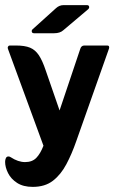

<svg xmlns="http://www.w3.org/2000/svg" viewBox="-22 -560 454 751"><path d="M111 -430Q104 -430 102.5 -435.5Q101 -441 105 -445L197 -528Q210 -540 227 -540H318Q325 -540 326.5 -534.5Q328 -529 323 -524L226 -442Q213 -430 190 -430ZM148 10 9 -369Q7 -374 9.5 -378Q12 -382 16 -382H40Q75 -382 95.5 -373.5Q116 -365 130 -344Q144 -323 157 -284L211 -128L292 -369Q296 -382 308 -382H398Q403 -382 404.5 -378Q406 -374 404 -369L276 -7Q259 42 237.5 82.5Q216 123 185 147Q154 171 106 171Q69 171 45 155.5Q21 140 9.5 117Q-2 94 -2 73Q-2 65 1 58.5Q4 52 11 52Q16 52 20 55Q49 74 76 74Q104 74 120 57.5Q136 41 148 10Z"/></svg>

Font: Zain ExtraBold
Style: Regular
Weight: 800
Designer: Zain,Boutros
Foundry: Mobile Telecommunications Company (Zain), 2024
Version: Version 1.50; ttfautohint (v1.8.4)